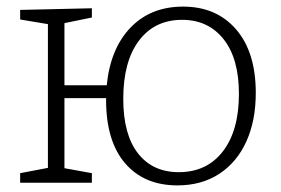

<svg xmlns="http://www.w3.org/2000/svg" viewBox="-20 -553 850 581"><path d="M754 -272Q754 -188 725.5 -125Q697 -62 643.5 -27Q590 8 517 8Q416 8 358.5 -59Q301 -126 301 -251V-256H175V-44L258 -29V0H41V-29L125 -45V-480L41 -494V-523L258 -528V-500L175 -483V-295H303Q314 -406 375 -469.5Q436 -533 534 -533Q635 -533 694.5 -464Q754 -395 754 -272ZM703 -269Q703 -376 656.5 -434.5Q610 -493 531 -493Q448 -493 400.5 -430Q353 -367 353 -254Q353 -146 397.5 -89Q442 -32 521 -32Q606 -32 654.5 -95Q703 -158 703 -269Z"/></svg>

Font: Bitter Pro Light
Style: Regular
Weight: 300
Designer: Sol Matas, and Bitter project Authors
Foundry: Sol Matas
Version: Version 1.010